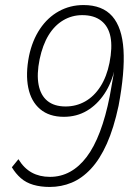

<svg xmlns="http://www.w3.org/2000/svg" viewBox="-20 -733 538 761"><path d="M177 8Q141 8 112 -0.5Q83 -9 62.5 -27Q42 -45 27 -70L53 -102Q75 -66 106 -49Q137 -32 178 -32Q221 -32 257.5 -52Q294 -72 323.5 -111Q353 -150 376 -210.5Q399 -271 415 -352L435 -465H436Q423 -405 394 -361.5Q365 -318 324.5 -294Q284 -270 233 -270Q175 -270 139 -300.5Q103 -331 92 -385.5Q81 -440 95 -511Q108 -573 138.5 -618.5Q169 -664 213.5 -688.5Q258 -713 311 -713Q386 -713 425 -668.5Q464 -624 469.5 -535.5Q475 -447 450 -314Q431 -225 403.5 -163.5Q376 -102 340.5 -64Q305 -26 264 -9Q223 8 177 8ZM240 -311Q282 -311 317.5 -331Q353 -351 378 -390Q403 -429 414 -484Q426 -545 418 -586.5Q410 -628 381.5 -650.5Q353 -673 306 -673Q265 -673 230.5 -652.5Q196 -632 172.5 -593.5Q149 -555 137 -498Q125 -439 133 -397Q141 -355 168 -333Q195 -311 240 -311Z"/></svg>

Font: Nunito Sans 10pt Condensed ExtraLight
Style: Italic
Weight: 250
Width: 3
Italic angle: -9°
Designer: Vernon Adams
Foundry: Vernon Adams
Version: Version 3.101;gftools[0.9.27]